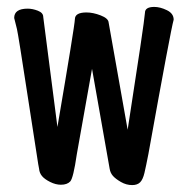

<svg xmlns="http://www.w3.org/2000/svg" viewBox="-20 -512 540 555"><path d="M362 23Q345 23 329.5 14Q314 5 306.5 -3.5Q299 -12 297 -24L246 -313L202 -66Q192 3 183 12.5Q174 22 156 22Q141 22 125 14Q109 6 101.5 -3Q94 -12 93 -24Q92 -30 90.5 -37.5Q89 -45 61 -228Q33 -411 29 -428Q25 -445 21 -460Q21 -487 60 -487Q74 -487 89.5 -481Q105 -475 105 -463L146 -145Q196 -438 196.5 -457Q197 -476 230 -476Q249 -476 271 -467.5Q293 -459 294 -447L349 -137Q397 -446 399 -475Q399 -492 426 -492Q443 -492 462.5 -482.5Q482 -473 482 -455Q474 -428 409 -67Q402 -31 397.5 -12Q393 7 385 15Q377 23 362 23Z"/></svg>

Font: LXGW WenKai Mono Medium
Style: Regular
Weight: 500
Monospace: yes
Designer: LXGW / Fontworks Inc.
Foundry: LXGW / Fontworks Inc.
Version: Version 1.520; June 14, 2025